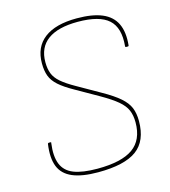

<svg xmlns="http://www.w3.org/2000/svg" viewBox="-103 -750 747 845"><g transform="rotate(-15 270.5 -327.5)"><path d="M241 12Q168 12 124.5 -6.5Q81 -25 65.5 -64Q50 -103 59 -166Q60 -170 64 -170H71Q73 -170 74 -169.5Q75 -169 74 -166Q66 -107 80.5 -71Q95 -35 134.5 -19.5Q174 -4 242 -4Q352 -4 404 -41Q456 -78 456 -158Q456 -190 446 -213.5Q436 -237 410 -259Q384 -281 335 -309L233 -367Q190 -391 166.5 -412Q143 -433 134 -457Q125 -481 125 -515Q125 -589 176 -628Q227 -667 324 -667Q395 -667 439 -648.5Q483 -630 501.5 -591.5Q520 -553 514 -493Q514 -489 510 -489H501Q498 -489 498 -493Q506 -576 464.5 -613.5Q423 -651 324 -651Q234 -651 187.5 -617Q141 -583 141 -516Q141 -486 149.5 -464Q158 -442 180.5 -422.5Q203 -403 244 -380L346 -322Q396 -294 423.5 -270Q451 -246 461.5 -220.5Q472 -195 472 -160Q472 -69 416.5 -28.5Q361 12 241 12Z"/></g></svg>

Font: Sofia Sans Hairline
Style: Italic
Weight: 1
Italic angle: -9°
Designer: Botio Nikoltchev, Ani Petrova
Foundry: lettersoup
Version: Version 4.102